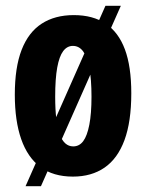

<svg xmlns="http://www.w3.org/2000/svg" viewBox="-20 -594 504 661"><path d="M68 47 343 -574H396L121 47ZM231 14Q163 14 119 -19Q75 -52 53 -115Q31 -178 31 -268Q31 -362 54.5 -422.5Q78 -483 123.5 -512.5Q169 -542 234 -542Q300 -542 344 -512.5Q388 -483 410 -424Q432 -365 432 -273Q432 -175 408.5 -111.5Q385 -48 340 -17Q295 14 231 14ZM232 -90Q253 -90 266.5 -108Q280 -126 287.5 -164.5Q295 -203 295 -261Q295 -321 287.5 -360Q280 -399 266 -417.5Q252 -436 231 -436Q211 -436 197.5 -418Q184 -400 177 -361.5Q170 -323 170 -261Q170 -173 185.5 -131.5Q201 -90 232 -90Z"/></svg>

Font: Bricolage Grotesque Condensed
Style: Bold
Weight: 700
Width: 3
Designer: Mathieu Triay
Foundry: Atelier Triay
Version: Version 1.001;gftools[0.9.33.dev8+g029e19f]